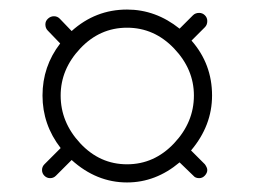

<svg xmlns="http://www.w3.org/2000/svg" viewBox="-20 -672 529 402"><path d="M246 -652Q306 -652 356 -612L384 -640Q389 -645 397 -645Q404 -645 409 -640Q414 -635 414 -628Q414 -620 409 -615L381 -587Q424 -538 424 -472Q424 -409 380 -357L409 -328Q414 -321 414 -316Q414 -310 409 -304.5Q404 -299 397 -299Q389 -299 385 -304L356 -332Q306 -290 246 -290Q182 -290 130 -337L97 -304Q92 -299 85 -299Q78 -299 73 -304Q68 -309 68 -316Q68 -323 73 -328L107 -362Q69 -411 69 -472Q69 -533 106 -581L80 -608Q75 -613 75 -621Q75 -628 80.5 -633Q86 -638 93 -638Q100 -638 105 -633L130 -607Q180 -652 246 -652ZM386 -472Q386 -527 344.5 -570.5Q303 -614 246 -614Q189 -614 148 -570.5Q107 -527 107 -472Q107 -416 148 -372Q189 -328 246 -328Q303 -328 344.5 -372Q386 -416 386 -472Z"/></svg>

Font: Dosis
Style: ExtraLight
Weight: 250
Designer: Edgar Tolentino, Pablo Impallari, Igino Marini
Foundry: Edgar Tolentino, Pablo Impallari, Igino Marini
Version: Version 1.007